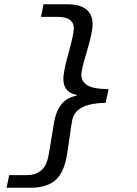

<svg xmlns="http://www.w3.org/2000/svg" viewBox="-20 -728 640 900"><path d="M11 152 23 93H103Q189 93 206 8Q212 -22 221 -79.5Q230 -137 235 -163Q256 -265 338 -279L339 -283Q277 -295 277 -359Q277 -392 301.5 -480Q326 -568 326 -595Q326 -649 249 -649H172L184 -708H294Q414 -708 414 -614Q414 -576 387.5 -488Q361 -400 361 -378Q361 -348 387.5 -329.5Q414 -311 489 -310L475 -246Q336 -244 319 -167Q313 -136 305.5 -79Q298 -22 291 13Q275 90 234.5 121Q194 152 123 152Z"/></svg>

Font: TypoPRO Source Code Pro
Style: Italic
Weight: 600
Italic angle: -11°
Monospace: yes
Designer: Paul D. Hunt, Teo Tuominen
Foundry: Adobe Systems Incorporated
Version: Version 1.030;PS 1.0;hotconv 1.0.84;makeotf.lib2.5.63406